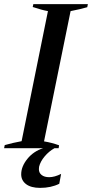

<svg xmlns="http://www.w3.org/2000/svg" viewBox="-21 -720 447 933"><path d="M406 -700 403 -685Q373 -676 322 -666L193 -33Q230 -27 266 -14L264 0H244Q217 15 196 40Q175 65 169 90Q168 94 168 102Q168 120 181.5 130.5Q195 141 218 141Q244 141 276 125L267 173Q227 193 174 193Q130 193 106 175Q82 157 82 127Q82 89 112 52Q142 15 189 0H-1L2 -15Q41 -26 84 -34L212 -666Q183 -671 138 -686L141 -700Z"/></svg>

Font: Trirong Medium
Style: Italic
Weight: 500
Italic angle: -12°
Designer: Katatrad Team
Foundry: CadsonDemak
Version: Version 1.001